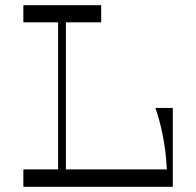

<svg xmlns="http://www.w3.org/2000/svg" viewBox="-20 -720 756 740"><path d="M579 -304C599 -247 619 -162 623 -67H234V-634H370V-700H70V-634H204V-67H70V0H646V-304Z"/></svg>

Font: Space Cowgirl Light
Style: Regular
Weight: 300
Designer: Valery Marier
Foundry: Valery Marier
Version: Version 1.000;hotconv 1.0.109;makeotfexe 2.5.65596